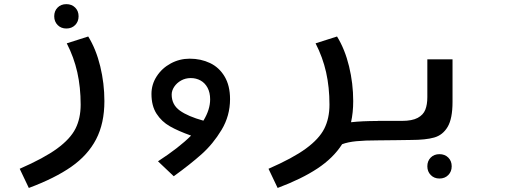

<svg xmlns="http://www.w3.org/2000/svg" viewBox="-20 -677 2440 926"><path d="M369 -172.5Q369 -256 352.8 -328.5Q336.5 -401 302 -468L405.5 -501Q443.5 -439.5 463.5 -357Q483.5 -274.5 483.5 -189.5Q483.5 -82 443.5 -5.2Q403.5 71.5 324.2 127Q245 182.5 119 229.5L75 137Q192 86 255.5 39.5Q319 -7 344 -56.5Q369 -106 369 -172.5ZM241.5 -598.5Q241.5 -624 257.8 -640.5Q274 -657 300 -657Q326 -657 342.5 -640.5Q359 -624 359 -598.5Q359 -573 342.5 -556.2Q326 -539.5 300 -539.5Q274.5 -539.5 258 -556.2Q241.5 -573 241.5 -598.5Z M895 -394Q948.5 -394 992.8 -373Q1037 -352 1063.2 -308Q1089.5 -264 1089.5 -199Q1089.5 -118.5 1048.5 -50.5Q1007.5 17.5 952.2 66.8Q897 116 818 173L742 101Q843.5 35 901.5 -23Q839.5 -45 799.5 -67.8Q759.5 -90.5 735 -128.5Q710.5 -166.5 710.5 -224Q710.5 -270 735.8 -309Q761 -348 803.5 -371Q846 -394 895 -394ZM961 -95Q993.5 -148 993.5 -198Q993.5 -230.5 981 -253.8Q968.5 -277 947.2 -288.8Q926 -300.5 900 -300.5Q874.5 -300.5 853.5 -288.8Q832.5 -277 820.2 -258.5Q808 -240 808 -221Q808 -172 847.2 -143.8Q886.5 -115.5 961 -95Z M1569 -172.5Q1569 -256 1552.8 -328.5Q1536.5 -401 1502 -468L1605.5 -501Q1643.5 -439.5 1663.5 -357Q1683.5 -274.5 1683.5 -189.5Q1683.5 -134 1673 -87.5Q1726.5 -93.5 1801.5 -93.5V0Q1740 0 1699 4Q1658 8 1630 18.5Q1587.5 85 1511.2 135.5Q1435 186 1319 229.5L1275 137Q1392 86 1455.5 39.5Q1519 -7 1544 -56.5Q1569 -106 1569 -172.5Z M1801.5 -94H1919Q1967.5 -94 1994.5 -108.5Q2021.5 -123 2031.2 -147.8Q2041 -172.5 2041 -208.5V-391H2162.5V-186Q2162.5 -105 2139 -65.2Q2115.5 -25.5 2074.2 -13.8Q2033 -2 1962.5 -2L1893.5 -1Q1828.5 0 1801.5 0ZM2041 125Q2041 99.5 2057.2 83Q2073.5 66.5 2099.5 66.5Q2125.5 66.5 2142 83Q2158.5 99.5 2158.5 125Q2158.5 150.5 2142 167.2Q2125.5 184 2099.5 184Q2074 184 2057.5 167.2Q2041 150.5 2041 125Z"/></svg>

Font: JuliaMono SemiBoldItalic
Style: Regular
Weight: 600
Italic angle: -9°
Monospace: yes
Designer: cormullion
Foundry: corm
Version: Version 0.049; ttfautohint (v1.8.4)